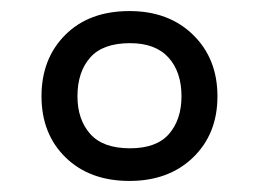

<svg xmlns="http://www.w3.org/2000/svg" viewBox="-20 -744 468 347"><path d="M214 -417Q142 -417 98.5 -459.5Q55 -502 55 -570Q55 -638 98 -681Q141 -724 214 -724Q285 -724 329 -681Q373 -638 373 -570Q373 -502 329 -459.5Q285 -417 214 -417ZM215 -476Q263 -476 285.5 -502Q308 -528 308 -570Q308 -614 284.5 -640Q261 -666 215 -666Q166 -666 143 -640Q120 -614 120 -570Q120 -528 143 -502Q166 -476 215 -476Z"/></svg>

Font: Noto Sans Nabataean
Style: Regular
Weight: 400
Designer: Monotype Design Team
Foundry: Monotype Imaging Inc.
Version: Version 2.001; ttfautohint (v1.8.4.7-5d5b)